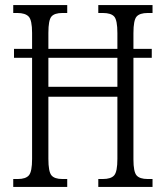

<svg xmlns="http://www.w3.org/2000/svg" viewBox="-20 -734 650 754"><path d="M32 0V-31H50Q81 -31 93.5 -45.5Q106 -60 106 -110V-507H35V-542H106V-605Q106 -655 92.5 -669Q79 -683 48 -683H32V-714H244V-683H225Q194 -683 182 -669Q170 -655 170 -605V-542H441V-604Q441 -655 428.5 -669Q416 -683 384 -683H366V-714H579V-683H560Q529 -683 516.5 -669Q504 -655 504 -604V-542H576V-507H504V-108Q504 -59 516.5 -45Q529 -31 560 -31H579V0H366V-31H384Q416 -31 428.5 -45.5Q441 -60 441 -110V-354H170V-110Q170 -60 182 -45.5Q194 -31 225 -31H244V0ZM170 -393H441V-507H170Z"/></svg>

Font: Noto Serif Sinhala ExtraCondensed Light
Style: Regular
Weight: 300
Width: 2
Designer: Jelle Bosma - Monotype Design Team
Foundry: Monotype Imaging Inc.
Version: Version 2.007; ttfautohint (v1.8.4.7-5d5b)